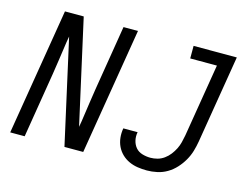

<svg xmlns="http://www.w3.org/2000/svg" viewBox="-100 -902 1400 1077"><g transform="rotate(15 600.0 -363.5)"><path d="M32 0 153 -735H262L397 -130L403 -165L419 -276Q425 -317 431.5 -358.5Q438 -400 445 -441L493 -735H577L456 0H347L219 -574L212 -605L206 -570L190 -459Q184 -418 177.5 -376.5Q171 -335 164 -294L116 0ZM827 8Q800 8 773.5 4Q747 0 723 -11Q699 -22 680.5 -40Q662 -58 651 -81Q640 -104 637 -131Q634 -158 639 -186H722Q717 -161 722.5 -137.5Q728 -114 742.5 -97Q757 -80 780.5 -73Q804 -66 828 -66Q848 -66 868.5 -71.5Q889 -77 907 -90Q925 -103 938.5 -120.5Q952 -138 961.5 -157Q971 -176 976 -196Q981 -216 985 -237L1055 -662H900V-735H1151L1067 -225Q1062 -195 1053.5 -166.5Q1045 -138 1029.5 -111Q1014 -84 992.5 -60.5Q971 -37 944 -21Q917 -5 886.5 1.5Q856 8 827 8Z"/></g></svg>

Font: Iosevka Custom Oblique
Style: Regular
Weight: 400
Italic angle: -9°
Designer: Belleve Invis
Foundry: Belleve Invis
Version: Version 27.0.1